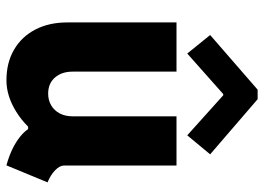

<svg xmlns="http://www.w3.org/2000/svg" viewBox="-133 -687 828 602"><g transform="rotate(90 281.0 -386.0)"><path d="M231.9 7.8Q176.8 7.8 136 -15.9Q95.2 -39.6 72.8 -82.5Q50.3 -125.5 50.3 -183.1V-525.4H204.6V-199.7Q204.6 -165.5 223.1 -144.3Q241.7 -123 273.4 -123Q294.4 -123 310.5 -132.6Q326.7 -142.1 335.7 -159.4Q344.7 -176.8 344.7 -199.7V-525.4H499V-172.9Q499 -159.2 513.9 -144.8Q528.8 -130.4 551.8 -121.1L498.5 7.8Q442.9 -7.3 408.2 -35.4Q373.5 -63.5 373 -95.2L403.8 -60.1H341.3L412.6 -104.5Q379.4 -53.2 330.1 -22.7Q280.8 7.8 231.9 7.8ZM147.9 -559.1 89.8 -630.9 261.2 -779.8H291L463.9 -630.9L404.3 -559.1L278.8 -671.9H274.9Z"/></g></svg>

Font: Reddit Mono ExtraBold
Style: Regular
Weight: 800
Monospace: yes
Designer: Stephen Hutchings
Foundry: Reddit
Version: Version 1.014